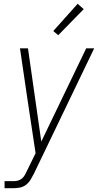

<svg xmlns="http://www.w3.org/2000/svg" viewBox="-20 -774 540 1009"><path d="M4 215V178H51Q63 178 74.5 175Q86 172 95.5 164Q105 156 111 145Q117 134 122 123L123 121L167 31Q146 -106 125.5 -244Q105 -382 85 -520H127L197 -30L433 -520H475L159 137Q151 153 141.5 169Q132 185 117.5 196.5Q103 208 85.5 211.5Q68 215 51 215ZM286 -589 260 -611 388 -754 420 -726Z"/></svg>

Font: Iosevka SS18 Extralight
Style: Italic
Weight: 200
Italic angle: -9°
Monospace: yes
Designer: Belleve Invis
Foundry: Belleve Invis
Version: Version 25.1.1; ttfautohint (v1.8.4)